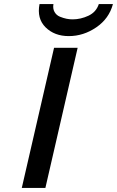

<svg xmlns="http://www.w3.org/2000/svg" viewBox="-20 -932 580 952"><path d="M176 -912H245Q241 -889 250.5 -872.5Q260 -856 277.5 -849Q295 -842 310 -839Q325 -836 340 -836Q380 -836 418.5 -854Q457 -872 470 -912H540Q521 -840 457.5 -796.5Q394 -753 321 -753Q250 -753 206 -796.5Q162 -840 176 -912ZM88 0 248 -695H365L205 0Z"/></svg>

Font: Coval
Style: Medium Italic
Weight: 500
Foundry: Context Ltd
Version: Version 001.000